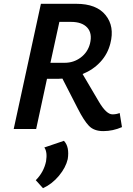

<svg xmlns="http://www.w3.org/2000/svg" viewBox="-20 -678 699 1009"><path d="M609 -84 621 -10Q573 11 523 11Q474 11 447.5 -16.5Q421 -44 389 -107L308 -265Q302 -264 289 -264H227L170 0H52L195 -658H381Q487 -658 535 -598.5Q583 -539 560 -450Q546 -394 507.5 -352.5Q469 -311 414 -289L500 -143Q539 -77 571 -77Q591 -77 609 -84ZM245 -348H320Q367 -348 404 -375.5Q441 -403 453 -449Q466 -503 438.5 -533Q411 -563 353 -563H292ZM213 97 316 62Q346 94 336 158Q326 202 290 245.5Q254 289 206 311L168 269Q210 227 222 170Q230 121 213 97Z"/></svg>

Font: EauTest
Style: Bold Italic
Weight: 700
Italic angle: -12°
Designer: Christian Thalmann (Catharsis Fonts)
Version: Version 0.001;PS 000.001;hotconv 1.0.88;makeotf.lib2.5.64775